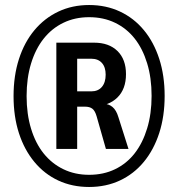

<svg xmlns="http://www.w3.org/2000/svg" viewBox="-20 -735 710 765"><path d="M335 10Q267.5 10 212.2 -15.8Q157 -41.5 117 -89.8Q77 -138 55.5 -204.2Q34 -270.5 34 -352Q34 -433 55.5 -499.8Q77 -566.5 117 -614.5Q157 -662.5 212.5 -688.8Q268 -715 335 -715Q402.5 -715 458 -689Q513.5 -663 553.2 -615Q593 -567 614.5 -500.5Q636 -434 636 -353Q636 -271.5 614.5 -205Q593 -138.5 553.2 -90.2Q513.5 -42 458 -16Q402.5 10 335 10ZM335 -38.5Q392.5 -38.5 438.5 -60.8Q484.5 -83 516.5 -124Q548.5 -165 566.2 -223.2Q584 -281.5 584 -353Q584 -425 566.2 -483Q548.5 -541 516.5 -581.5Q484.5 -622 438.5 -644.2Q392.5 -666.5 335 -666.5Q278.5 -666.5 232.5 -644.2Q186.5 -622 154 -581Q121.5 -540 103.8 -482Q86 -424 86 -352Q86 -280.5 103.8 -222.2Q121.5 -164 154 -123.5Q186.5 -83 232.5 -60.8Q278.5 -38.5 335 -38.5ZM204.5 -141.5V-565H355Q414 -565 448 -531.8Q482 -498.5 482 -439.5Q482 -380 447.5 -346.2Q413 -312.5 356.5 -312.5L392.5 -321.5Q413 -321.5 428.2 -308.8Q443.5 -296 451.5 -269L492 -141.5H402L365 -271.5Q358.5 -294 347.8 -302Q337 -310 319 -310H277.5L287.5 -320V-141.5ZM287.5 -371H344Q371 -371 386 -388.8Q401 -406.5 401 -437.5Q401 -467.5 386 -484.2Q371 -501 344 -501H287.5Z"/></svg>

Font: Nunito Sans 12pt ExtraLight Condensed
Style: Regular
Weight: 200
Width: 3
Version: Version 3.101;gftools[0.9.27]